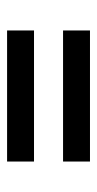

<svg xmlns="http://www.w3.org/2000/svg" viewBox="114 -548 274 542"><g transform="rotate(-90 251.0 -277.0)"><path d="M436 -318H66V-394H436ZM436 -160H66V-236H436Z"/></g></svg>

Font: Cabin
Style: Regular
Weight: 400
Designer: Pablo Impallari
Foundry: Pablo Impallari
Version: Version 1.007